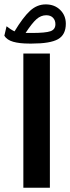

<svg xmlns="http://www.w3.org/2000/svg" viewBox="-39 -864 323 883"><path d="M190.4 -617.7V-0.5H68.4V-617.7ZM-19 -699.7 -8.8 -743.2Q-1.5 -737.3 8.5 -730.7Q18.6 -724.1 27.8 -719.7Q67.4 -785.2 99.4 -814.5Q131.3 -843.8 171.4 -843.8Q211.9 -843.8 237.8 -818.4Q263.7 -793 263.7 -754.9Q263.7 -704.1 227.8 -683.8Q191.9 -663.6 107.9 -663.6H95.7Q50.8 -663.6 21.7 -671.9Q-7.3 -680.2 -19 -699.7ZM106.9 -712.4Q170.9 -712.4 193.4 -720.5Q215.8 -728.5 215.8 -752.9Q215.8 -771 204.6 -782.5Q193.4 -793.9 173.8 -793.9Q149.4 -793.9 128.9 -775.9Q108.4 -757.8 78.6 -712.4Z"/></svg>

Font: Vazirmatn UI
Style: Bold
Weight: 700
Designer: Saber Rastikerdar
Foundry: Saber Rastikerdar
Version: Version 33.003